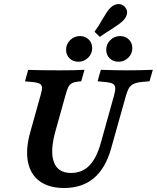

<svg xmlns="http://www.w3.org/2000/svg" viewBox="-20 -915 773 946"><path d="M129.6 -265.7 179.8 -445.2Q187.5 -470.7 187 -483.6Q186.4 -496.5 175.5 -502.5Q164.6 -508.6 138.6 -511L103.2 -514.1L118.6 -570.6Q185.5 -568.5 274.8 -568.5H276.2H275.4Q347.1 -568.5 396.4 -571L380.2 -514.5L363.2 -512.9Q343.7 -510.5 332.9 -504.1Q322.1 -497.6 315.7 -484.3Q309.3 -471 302.5 -445.2L253.3 -269.4Q225.7 -170.1 245.4 -116.5Q265.2 -62.8 329.8 -62.8Q384.1 -62.8 419.9 -98.9Q455.6 -135 476.8 -211.3L542.1 -445.2Q548.9 -469.4 547.7 -482.7Q546.5 -496 536.3 -502Q526 -508.1 503.4 -510.5L460.7 -514.5L476.8 -571Q549 -568.5 604.4 -568.5Q667.4 -568.5 732.9 -571L716.7 -514.5L684.6 -511.8Q656.4 -509.4 640.9 -502.7Q625.5 -496 616.9 -483.1Q608.2 -470.2 601 -445.2L527.6 -183.9Q500.2 -85.8 442.5 -37.3Q384.8 11.3 295.8 11.3Q221.2 11.3 175.6 -22.1Q129.9 -55.5 117.6 -117.9Q105.4 -180.4 129.6 -265.7ZM305.6 -669.7Q305.6 -697.8 325.7 -717.5Q345.8 -737.3 374.3 -737.3Q400.1 -737.3 417.1 -720.2Q434.2 -703.2 434.2 -678Q434.2 -650.2 414.1 -630.5Q393.9 -610.8 365.8 -610.8Q339.7 -610.8 322.6 -627.6Q305.6 -644.4 305.6 -669.7ZM503.4 -669.7Q503.4 -697.8 523.5 -717.5Q543.6 -737.3 572.2 -737.3Q597.9 -737.3 614.9 -720.2Q632 -703.2 632 -678Q632 -650.2 611.9 -630.5Q591.8 -610.8 563.6 -610.8Q537.5 -610.8 520.4 -627.6Q503.4 -644.4 503.4 -669.7ZM484.4 -819.5Q494.3 -836.3 504.3 -851.6Q514.3 -866.9 523.3 -875.9Q539.7 -892.4 559.3 -894.7Q578.9 -897 593.9 -882.4Q608 -868.2 606 -849.9Q604 -831.6 587.1 -813.9Q576 -802.9 562.1 -793.2Q548.2 -783.5 528.1 -770.4Q499.9 -753.3 472 -733.3L445.8 -758.6Q457.1 -774 466.7 -789.5Q476.4 -805 484.4 -819.5Z"/></svg>

Font: Playfair Micro SmCond SmLight
Style: Italic
Weight: 360
Width: 4
Italic angle: -15.6°
Designer: Claus Eggers Sørensen
Foundry: Claus Eggers Sørensen
Version: Version 2.203;Glyphs 3.3 (3326)